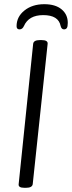

<svg xmlns="http://www.w3.org/2000/svg" viewBox="-20 -893 343 915"><path d="M96 2Q66 2 69 -16L138 -684Q140 -702 170 -702H178Q209 -702 207 -684L136 -16Q134 2 104 2ZM73 -753Q59 -753 59 -768Q59 -813 96.5 -843Q134 -873 191 -873Q244 -873 273.5 -848.5Q303 -824 303 -784Q303 -766 298.5 -759.5Q294 -753 285 -753Q273 -753 269 -769Q259 -821 186 -821Q117 -821 94 -769Q87 -753 73 -753Z"/></svg>

Font: Asap Condensed Condensed Light
Style: Italic
Weight: 300
Width: 3
Italic angle: -6°
Designer: Pablo Cosgaya
Foundry: Omnibus-Type
Version: Version 3.001; ttfautohint (v1.8.4.7-5d5b)